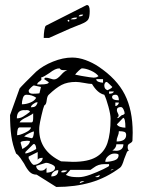

<svg xmlns="http://www.w3.org/2000/svg" viewBox="-20 -725 614 764"><path d="M508 -197 507 -164Q505 -159 499.5 -156Q494 -153 491 -150Q488 -147 488 -139Q488 -135 489 -131.5Q490 -128 494 -126Q488 -126 484.5 -118.5Q481 -111 474 -92Q466 -64 458 -58Q403 -17 341 1Q279 19 204 19L126 -30Q109 -30 98 -41Q87 -52 76 -74Q69 -85 61 -96.5Q53 -108 44 -114Q30 -148 25 -184.5Q20 -221 20 -267L58 -373Q59 -375 82.5 -399Q106 -423 124 -440Q151 -464 191 -480Q231 -496 267 -496Q293 -496 320.5 -486Q348 -476 372 -460Q445 -411 476.5 -349Q508 -287 508 -197ZM128 -389H142Q174 -389 174 -398L156 -410Q156 -412 158 -414Q160 -416 162 -416Q169 -416 179.5 -412.5Q190 -409 194 -409Q202 -409 209 -414Q216 -419 224 -428Q236 -442 248 -446H239H232Q226 -446 223 -447.5Q220 -449 217 -453Q208 -453 198.5 -448.5Q189 -444 176 -434Q156 -420 143 -416Q145 -413 145 -410Q145 -406 136.5 -400.5Q128 -395 128 -389ZM279 -428 304 -423Q344 -416 353 -416Q358 -416 362 -417Q366 -418 372 -422Q362 -435 341.5 -444Q321 -453 306 -453Q303 -453 292.5 -443Q282 -433 279 -428ZM363 -410Q363 -403 372 -399.5Q381 -396 390 -396V-410ZM174 -348Q168 -343 166 -327Q165 -318 163 -313Q161 -308 156 -305Q152 -296 145 -265.5Q138 -235 137 -225Q136 -219 136 -209Q136 -125 223 -83L270 -81Q330 -81 362.5 -100Q395 -119 407.5 -156Q420 -193 420 -253Q420 -269 411.5 -300.5Q403 -332 395 -348Q368 -354 346 -391Q335 -391 315 -395Q293 -399 282 -399Q248 -399 225 -387Q202 -375 174 -348ZM395 -385Q395 -370 408 -366Q410 -367 417.5 -371Q425 -375 427 -379Q423 -383 414.5 -391Q406 -399 405 -399Q400 -399 397.5 -394.5Q395 -390 395 -385ZM94 -364Q94 -352 111 -352Q117 -352 125.5 -352.5Q134 -353 137 -354L143 -379L115 -385Q112 -385 103.5 -377Q95 -369 94 -364ZM414 -361V-352Q431 -352 433 -361ZM67 -310Q84 -310 101 -317Q118 -324 124 -336Q108 -348 85 -348Q75 -348 71 -335Q67 -322 67 -310ZM440 -348Q426 -348 426 -339Q426 -326 453 -326Q453 -335 450 -341.5Q447 -348 440 -348ZM130 -317 127 -318Q121 -318 112 -311Q103 -304 103 -298Q115 -298 120.5 -302Q126 -306 130 -317ZM453 -317H439V-303Q444 -303 448.5 -307.5Q453 -312 453 -317ZM461 -299Q445 -299 445 -287Q445 -282 448.5 -275.5Q452 -269 452 -266V-265Q452 -262 449.5 -259Q447 -256 445 -256L449 -255Q451 -255 457 -260.5Q463 -266 465 -267Q469 -267 472.5 -269.5Q476 -272 476 -274Q476 -280 471.5 -289.5Q467 -299 461 -299ZM47 -254Q60 -254 72 -261Q84 -268 99 -280Q99 -287 84 -287Q82 -287 81 -286.5Q80 -286 79 -286Q78 -286 78 -286.5Q78 -287 78 -287Q62 -287 54.5 -279Q47 -271 47 -254ZM112 -274Q108 -270 100 -266Q92 -262 89 -260Q62 -248 58 -238H106Q112 -238 112 -255Q112 -272 112 -274ZM470 -256 445 -230Q449 -223 459 -220Q469 -217 479 -217Q479 -256 470 -256ZM103 -218H58Q48 -218 48 -187Q59 -187 81 -197.5Q103 -208 103 -218ZM482 -188Q482 -198 474.5 -200.5Q467 -203 453 -203Q453 -193 448.5 -183Q444 -173 444 -162Q482 -162 482 -188ZM76 -182 106 -175Q110 -175 112.5 -183.5Q115 -192 115 -202Q111 -202 96.5 -195Q82 -188 76 -182ZM69 -132Q71 -133 79.5 -138.5Q88 -144 93.5 -150.5Q99 -157 99 -164L88 -165Q83 -165 72.5 -163.5Q62 -162 62 -157ZM81 -114Q99 -117 124 -132Q124 -140 121.5 -146Q119 -152 115 -152L112 -151L81 -120ZM471 -151H443Q443 -144 438.5 -137Q434 -130 427 -126L443 -125Q455 -125 463 -131.5Q471 -138 471 -151ZM115 -69Q126 -69 138 -77.5Q150 -86 150 -97Q134 -97 130 -89V-120L94 -102V-99V-95Q107 -69 115 -69ZM452 -108Q452 -114 435 -114Q422 -114 410.5 -104Q399 -94 399 -81Q417 -81 434.5 -86.5Q452 -92 452 -108ZM165 -58V-38Q177 -38 188 -43Q199 -48 199 -58Q199 -65 185.5 -71Q172 -77 165 -77H162L124 -65Q124 -57 129.5 -51.5Q135 -46 143 -46Q150 -46 155 -48.5Q160 -51 165 -58ZM414 -72Q410 -72 396.5 -72Q383 -72 372.5 -68.5Q362 -65 353 -58Q341 -49 340 -49H260L242 -29Q255 -23 266 -21.5Q277 -20 293 -20Q312 -20 339.5 -30Q367 -40 390.5 -51.5Q414 -63 414 -65ZM433 -52H431Q423 -52 420 -46ZM212 -48Q201 -48 192.5 -40.5Q184 -33 184 -23Q212 -23 212 -48ZM230 -39Q240 -39 248 -46L239 -47H235Q225 -47 223 -40ZM377 -29 358 -21 365 -20Q371 -20 373.5 -21.5Q376 -23 377 -29ZM316 -3 310 -4Q304 -4 301 -2.5Q298 -1 297 4ZM305 -630Q265 -615 204 -587L175 -574H154Q154 -590 156.5 -605.5Q159 -621 163 -623L323 -704L326 -705Q337 -705 337 -681Q337 -657 331 -647.5Q325 -638 305 -630ZM306 -667Q295 -667 293 -660H297Q309 -660 311 -667ZM281 -655Q269 -655 261 -648H270Q278 -648 282 -649.5Q286 -651 287 -655ZM253 -639Q256 -639 256 -642Q256 -646 253 -646Q249 -646 249 -642Q251 -639 253 -639Z"/></svg>

Font: Cabin Sketch
Style: Regular
Weight: 400
Version: Version 1.100